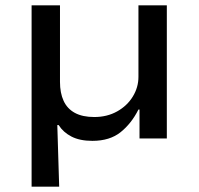

<svg xmlns="http://www.w3.org/2000/svg" viewBox="-20 -517 742 717"><path d="M98 180V-497H204V-211Q204 -170 217.5 -140.5Q231 -111 259.5 -95.5Q288 -80 332 -80Q380 -80 417.5 -101Q455 -122 476 -156.5Q497 -191 497 -230V-497H603V0H501V-108H497Q471 -56 430.5 -23.5Q390 9 325 9Q278 9 247 -7Q216 -23 199 -50H194L201 180Z"/></svg>

Font: Nunito Sans 7pt SemiExpanded Medium
Style: Regular
Weight: 500
Width: 6
Designer: Vernon Adams
Foundry: Vernon Adams
Version: Version 3.101;gftools[0.9.27]